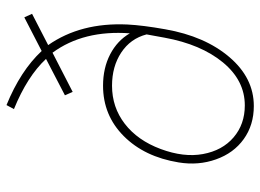

<svg xmlns="http://www.w3.org/2000/svg" viewBox="-127 -683 819 605"><g transform="rotate(-90 282.5 -380.5)"><path d="M442.9 -638.2Q514.6 -535.6 507.8 -388.7Q505.4 -340.3 492.7 -269Q470.7 -144 405 -67.1Q339.4 9.8 251 9.8Q190.9 9.8 146.7 -22Q102.5 -53.7 82.8 -109.4Q63 -165 73.2 -227.1Q90.8 -335 156.2 -400.1Q221.7 -465.3 314.9 -465.3Q370.6 -465.3 413.8 -442.9Q457 -420.4 480 -380.9Q490.7 -526.9 418.9 -624.5L295.4 -561L284.7 -585.4L399.4 -645Q344.2 -704.1 241.2 -746.1L253.9 -769.5Q361.8 -725.6 424.3 -658.7L530.3 -713.4L541.5 -689ZM471.7 -301.3 476.6 -328.1Q463.4 -378.9 419.4 -408Q375.5 -437 314.9 -437Q247.1 -437 194.8 -396.7Q142.6 -356.4 115.5 -283.7Q88.4 -210.9 99.6 -150.4Q110.8 -89.4 152.1 -54Q193.4 -18.6 252.9 -18.6Q331.5 -18.6 388.4 -87.6Q445.3 -156.7 466.3 -271.5Z"/></g></svg>

Font: Roboto Thin
Style: Italic
Weight: 250
Italic angle: -12°
Designer: Google
Version: Version 2.134; 2016